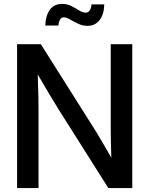

<svg xmlns="http://www.w3.org/2000/svg" viewBox="-20 -951 755 971"><path d="M66.4 0V-727.5H186.5L464.4 -287.6Q477.1 -267.1 499 -229.5Q521 -191.9 543 -153.3Q541.5 -192.9 540.8 -233.6Q540 -274.4 540 -294.4V-727.5H648.9V0H527.8L279.3 -393.1Q264.2 -417 235.6 -464.6Q207 -512.2 170.9 -574.2Q173.3 -510.3 174.1 -464.1Q174.8 -418 174.8 -393.6V0ZM423.3 -820.3Q397.5 -820.3 375 -831.1Q352.5 -841.8 334.2 -852.5Q315.9 -863.3 303.2 -863.3Q289.6 -863.3 283 -850.6Q276.4 -837.9 275.4 -821.8H209Q210.4 -871.1 231.9 -901.1Q253.4 -931.2 293.9 -931.2Q320.8 -931.2 341.8 -920.2Q362.8 -909.2 380.1 -898.2Q397.5 -887.2 413.6 -887.2Q438.5 -887.2 442.9 -928.7H507.3Q506.3 -878.4 483.6 -849.4Q460.9 -820.3 423.3 -820.3Z"/></svg>

Font: Inter Display Medium
Style: Regular
Weight: 500
Designer: Rasmus Andersson
Foundry: rsms
Version: Version 4.001;git-9221beed3